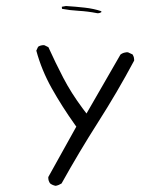

<svg xmlns="http://www.w3.org/2000/svg" viewBox="-20 -495 540 635"><path d="M302.7 -451.2Q310.1 -451.2 315.4 -455.1L314.9 -458Q290.5 -466.3 260.3 -469.7Q230 -473.1 198.2 -475.1L184.6 -472.7Q184.6 -472.2 184.6 -470.2Q184.6 -468.3 185.1 -465.8Q210.4 -460.9 240.2 -459.2Q270 -457.5 299.8 -451.7Q301.3 -451.2 302.7 -451.2ZM423.3 -293.9Q423.8 -294.9 423.8 -295.9Q423.8 -296.9 423.6 -298.1Q423.3 -299.3 423.3 -301Q423.3 -302.7 422.9 -304.2Q422.4 -305.7 422.1 -307.1Q421.9 -308.6 420.9 -310.1Q419.9 -312.5 418.5 -314.9L403.8 -321.8Q402.3 -322.3 399.9 -322.3Q397.5 -322.3 393.6 -321.3Q385.3 -319.8 378.4 -314.5L266.1 -119.6L253.9 -135.7Q215.3 -187.5 189.2 -237.8Q163.1 -288.1 140.1 -338.9L127.4 -345.2Q126 -345.7 125 -345.7Q113.8 -345.7 106 -340.3L100.1 -327.6Q117.2 -263.7 151.1 -203.1Q185.1 -142.6 227.5 -83L232.4 -76.2L140.1 89.8Q139.6 90.8 139.6 91.8Q139.6 104 146 111.8Q153.8 117.7 164.1 119.6Q174.3 117.7 183.6 111.8Q241.2 8.3 304.4 -90.8Q367.7 -189.9 423.3 -293.9Z"/></svg>

Font: NaikaiFont
Style: ExtraLight
Weight: 200
Version: Version 1.89